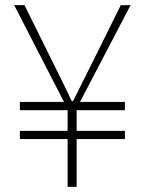

<svg xmlns="http://www.w3.org/2000/svg" viewBox="-20 -724 561 744"><path d="M242 0V-185H57V-217H242V-297H57V-329H228L35 -704H75L184 -484Q202 -447 220.5 -410Q239 -373 258 -332H263Q284 -373 302 -410Q320 -447 339 -484L448 -704H486L290 -329H464V-297H277V-217H464V-185H277V0Z"/></svg>

Font: Noto Sans SC Thin Thin
Style: Regular
Weight: 250
Version: Version 2.004-H2;hotconv 1.0.118;makeotfexe 2.5.65603